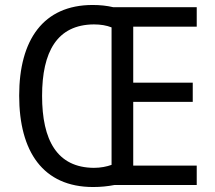

<svg xmlns="http://www.w3.org/2000/svg" viewBox="-20 -743 865 771"><path d="M352 -723C154 -723 57 -583 57 -359C57 -134 153 8 354 8C385 8 413 5 439 0H770V-78H515V-334H754V-411H515V-636H770V-714H435C410 -720 382 -723 352 -723ZM357 -645C384 -645 408 -641 428 -633V-81C409 -74 384 -69 357 -69C209 -70 149 -180 149 -358C149 -535 209 -644 357 -645Z"/></svg>

Font: Noto Sans Bengali UI SemiCondensed
Style: Regular
Weight: 400
Width: 4
Designer: Jelle Bosma - Monotype Design Team
Foundry: Monotype Imaging Inc.
Version: Version 2.003